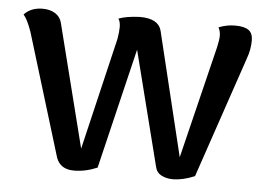

<svg xmlns="http://www.w3.org/2000/svg" viewBox="-43 -579 896 648"><g transform="rotate(5 404.5 -255.0)"><path d="M169 -25 42 -441Q27 -483 14 -497Q37 -522 77 -522Q102 -522 119.5 -511Q137 -500 142 -479L247 -63L337 -443Q341 -467 341 -483Q341 -501 334 -511Q359 -521 406 -523Q468 -523 479 -484L581 -63L674 -443Q680 -469 680 -483Q680 -499 673 -511Q700 -522 729 -522Q760 -522 774.5 -511.5Q789 -501 789 -477Q789 -446 778 -416L638 -4Q598 13 564 13Q542 13 525 4Q508 -5 504 -25L406 -412L308 -4Q268 13 229 13Q183 13 169 -25Z"/></g></svg>

Font: Arima Madurai
Style: Bold
Weight: 700
Designer: Joana Correia and Natanael Gama
Foundry: NDISCOVER
Version: Version 1.019